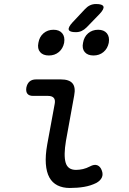

<svg xmlns="http://www.w3.org/2000/svg" viewBox="-20 -925 640 955"><path d="M308 -224Q296 -152 306.5 -116Q317 -80 358 -80Q375 -80 392.5 -84Q410 -88 427 -97Q449 -109 464 -103Q479 -97 486 -78Q494 -58 486.5 -42Q479 -26 459 -15Q431 -1 398 4.5Q365 10 327 10Q292 10 266 -3Q240 -16 225.5 -42.5Q211 -69 208 -110Q205 -151 215 -207L252 -408Q256 -428 247.5 -438Q239 -448 219 -448H145Q125 -448 116.5 -458.5Q108 -469 111 -489Q115 -509 127 -519.5Q139 -530 159 -530H283Q324 -530 340.5 -510.5Q357 -491 349 -450ZM357 -765Q326 -765 322 -777Q318 -789 341 -814L402 -879Q414 -892 427.5 -898.5Q441 -905 458 -905Q490 -905 494.5 -892.5Q499 -880 474 -854L411 -789Q399 -777 386 -771Q373 -765 357 -765ZM445 -649Q416 -649 401.5 -666Q387 -683 393 -712Q398 -742 418.5 -759.5Q439 -777 468 -777Q497 -777 511.5 -759.5Q526 -742 521 -712Q515 -683 494.5 -666Q474 -649 445 -649ZM223 -649Q194 -649 179.5 -666Q165 -683 171 -712Q176 -742 196.5 -759.5Q217 -777 246 -777Q275 -777 289.5 -759.5Q304 -742 299 -712Q293 -683 272.5 -666Q252 -649 223 -649Z"/></svg>

Font: Maple Mono
Style: Italic
Weight: 400
Italic angle: -10°
Monospace: yes
Designer: subframe7536
Version: Version 7.300